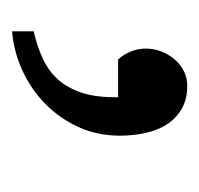

<svg xmlns="http://www.w3.org/2000/svg" viewBox="-26 -136 332 320"><g transform="rotate(90 140.0 24.0)"><path d="M206.1 -9.8Q206.1 27.8 191.7 59.3Q177.2 90.8 153.1 114.5Q128.9 138.2 97.7 152.6Q66.4 167 32.2 169.9V133.8Q58.6 127.9 79.3 117.9Q100.1 107.9 114 91.6Q127.9 75.2 135.3 51.3Q142.6 27.3 142.1 -6.8H79.1Q78.1 -7.8 75.2 -11.5Q72.3 -15.1 69.1 -21Q65.9 -26.9 63.5 -34.9Q61 -43 61 -53.2Q61 -66.4 65.7 -78.6Q70.3 -90.8 78.6 -100.6Q86.9 -110.4 98.1 -116.2Q109.4 -122.1 123 -122.1Q144.5 -122.1 160.2 -113.5Q175.8 -105 186 -90.1Q196.3 -75.2 201.2 -54.4Q206.1 -33.7 206.1 -9.8Z"/></g></svg>

Font: BabelStone Ogham Pictish
Style: Bold Italic
Weight: 700
Italic angle: -30°
Designer: Andrew West
Foundry: BabelStone
Version: Version 1.02 March 14, 2022